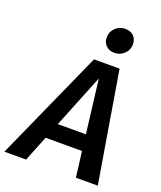

<svg xmlns="http://www.w3.org/2000/svg" viewBox="-208 -1026 947 1130"><g transform="rotate(20 265.5 -461.5)"><path d="M385 -160H157L93 0H-43L267 -691H427L542 0H405ZM373 -260 332 -595 197 -260ZM293 -837Q293 -874 318 -898.5Q343 -923 380 -923Q412 -923 432 -903.5Q452 -884 452 -853Q452 -817 427 -792.5Q402 -768 365 -768Q333 -768 313 -787.5Q293 -807 293 -837Z"/></g></svg>

Font: FiraGO Medium
Style: Italic
Weight: 500
Italic angle: -8°
Designer: bBox Type GmbH
Foundry: bBox Type GmbH
Version: Version 1.001